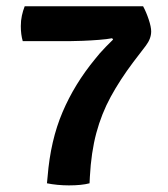

<svg xmlns="http://www.w3.org/2000/svg" viewBox="-20 -568 522 595"><path d="M423.5 -548.5Q433.5 -530 441 -507.2Q448.5 -484.5 448.5 -470.5Q448.5 -448.5 432 -426.5L393 -375.5Q352 -321 323.2 -268.2Q294.5 -215.5 278.5 -155.8Q262.5 -96 258.5 -20L257.5 0Q233 6.5 193.5 6.5Q176.5 6.5 158.2 4.8Q140 3 125.5 0L127.5 -20.5Q136.5 -133 173.8 -220.5Q211 -308 275 -385.5L289 -402.5Q297 -411.5 308.5 -423.5Q320 -435.5 330.5 -445.5L327.5 -449.5Q312 -446.5 286.8 -444.5Q261.5 -442.5 236.2 -441.5Q211 -440.5 195.5 -440.5H50.5Q44.5 -461 44.5 -487Q44.5 -504.5 47.8 -519.5Q51 -534.5 56.5 -548.5Z"/></svg>

Font: Signika SC SemiBold
Style: Regular
Weight: 600
Designer: Anna Giedryś
Foundry: Anna Giedryś
Version: Version 2.000; ttfautohint (v1.8.3) -l 8 -r 50 -G 200 -x 9 -